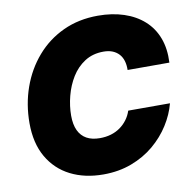

<svg xmlns="http://www.w3.org/2000/svg" viewBox="-82 -820 911 913"><g transform="rotate(-10 373.0 -364.0)"><path d="M345.2 10.3Q255.4 10.3 186.8 -24.4Q118.2 -59.1 79.3 -126.5Q40.5 -193.8 40.5 -290.5Q40.5 -381.3 69.1 -462.2Q97.7 -543 151.4 -605.2Q205.1 -667.5 280.5 -702.6Q356 -737.8 449.2 -737.8Q518.1 -737.8 574.2 -719.2Q630.4 -700.7 670.2 -665Q710 -629.4 729.5 -577.6Q749 -525.9 745.6 -459H543.9Q544.4 -483.4 538.6 -502.9Q532.7 -522.5 520.3 -536.1Q507.8 -549.8 489.3 -557.4Q470.7 -564.9 445.8 -564.9Q393.6 -564.9 355 -540Q316.4 -515.1 291.5 -474.6Q266.6 -434.1 254.2 -386Q241.7 -337.9 241.7 -291.5Q241.7 -248.5 255.1 -220Q268.6 -191.4 294.4 -177Q320.3 -162.6 358.4 -162.6Q387.2 -162.6 411.9 -169.9Q436.5 -177.2 456.3 -191.2Q476.1 -205.1 490.7 -224.6Q505.4 -244.1 513.2 -268.1H714.8Q701.2 -215.8 669.7 -166Q638.2 -116.2 591.1 -76.4Q543.9 -36.6 481.9 -13.2Q419.9 10.3 345.2 10.3Z"/></g></svg>

Font: Inter 20pt Black
Style: Italic
Weight: 900
Italic angle: -9.3988°
Version: Version 4.001;git-66647c0bb